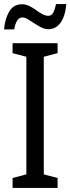

<svg xmlns="http://www.w3.org/2000/svg" viewBox="-28 -927 347 947"><path d="M256 0H34V-49L102 -67V-647L34 -665V-714H256V-665L188 -647V-67L256 -49ZM299 -907Q294 -848 271 -815.5Q248 -783 211 -783Q193 -783 175.5 -792Q158 -801 141 -812Q124 -823 109.5 -832Q95 -841 82 -841Q67 -841 57 -826Q47 -811 42 -782H-8Q-6 -808 0.5 -830Q7 -852 17 -869.5Q27 -887 43 -896.5Q59 -906 80 -906Q99 -906 116.5 -897.5Q134 -889 149.5 -877.5Q165 -866 180.5 -857.5Q196 -849 210 -849Q226 -849 234.5 -864.5Q243 -880 248 -907Z"/></svg>

Font: Noto Sans Display Condensed
Style: Regular
Weight: 400
Width: 3
Designer: Monotype Design Team
Foundry: Monotype Imaging Inc.
Version: Version 2.003